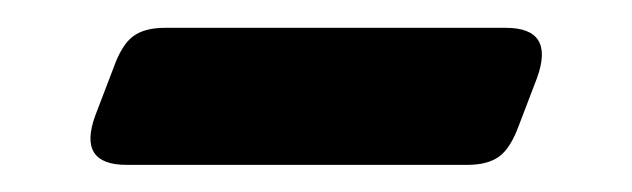

<svg xmlns="http://www.w3.org/2000/svg" viewBox="-20 -348 454 138"><path d="M343.5 -328Q379 -328 366 -292L353 -258Q347 -241.5 338.8 -235.5Q330.5 -229.5 316 -229.5H71Q35.5 -229.5 48.5 -265L61.5 -299Q67.5 -316 75.8 -322Q84 -328 98.5 -328Z"/></svg>

Font: Fraunces 9pt S050 SemiBold
Style: Regular
Weight: 600
Version: Version 1.000; ttfautohint (v1.8.3)